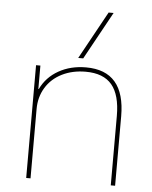

<svg xmlns="http://www.w3.org/2000/svg" viewBox="-55 -836 698 882"><g transform="rotate(5 294.0 -395.0)"><path d="M99 -520H119V-412H121Q148 -468 203 -499Q258 -530 329 -530Q509 -530 509 -320V0H489V-320Q489 -417 450 -463.5Q411 -510 329 -510Q268 -510 220 -486Q172 -462 145.5 -418.5Q119 -375 119 -320V0H99ZM289 -570 410 -790H433L312 -570Z"/></g></svg>

Font: Enso Thin
Style: Regular
Weight: 100
Designer: Coji Morishita
Foundry: UNDERFOREST DESIGN
Version: Version 1.000